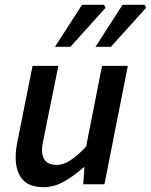

<svg xmlns="http://www.w3.org/2000/svg" viewBox="-20 -764 626 796"><path d="M161 12Q100 12 72.5 -21Q45 -54 45 -112Q45 -129 47 -145.5Q49 -162 53 -181L115 -491H222L162 -195Q159 -178 156.5 -166Q154 -154 154 -143Q154 -112 169.5 -96Q185 -80 216 -80Q241 -80 270.5 -98.5Q300 -117 337 -156L403 -491H510L413 0H325L330 -70H326Q290 -37 247.5 -12.5Q205 12 161 12ZM208 -570 320 -744H411L418 -732L272 -570ZM376 -570 488 -744H579L586 -732L440 -570Z"/></svg>

Font: Source Sans 3 ExtraLight SemiBold
Style: Italic
Weight: 600
Italic angle: -11°
Version: Version 3.052;hotconv 1.1.0;makeotfexe 2.6.0